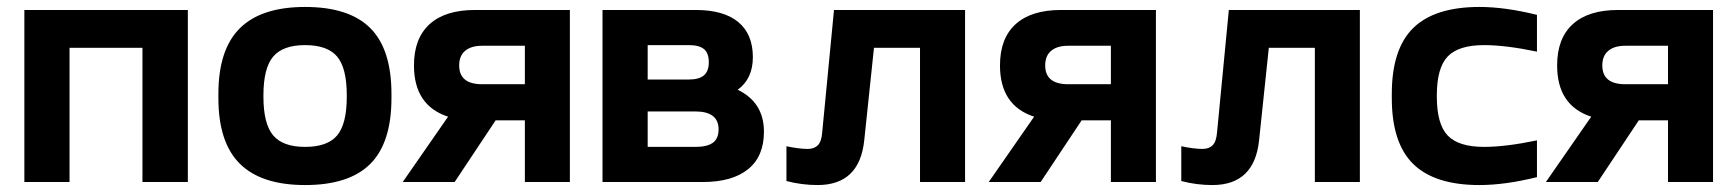

<svg xmlns="http://www.w3.org/2000/svg" viewBox="-20 -529 5042 558"><path d="M50.8 0V-500H525.9V0H394V-390.1H182.1V0Z M614.7 -255.9Q614.7 -385.3 677.2 -447Q739.7 -508.8 866.7 -508.8Q994.6 -508.8 1056.2 -447.3Q1117.7 -385.7 1117.7 -255.9V-244.1Q1117.7 -114.3 1056.2 -52.7Q994.6 8.8 866.7 8.8Q739.7 8.8 677.2 -53Q614.7 -114.7 614.7 -244.1ZM745.6 -248Q745.6 -168.9 773.9 -135.5Q802.2 -102.1 866.7 -102.1Q931.6 -102.1 959.7 -135.3Q987.8 -168.5 987.8 -248V-252Q987.8 -331.5 959.7 -364.7Q931.6 -397.9 866.7 -397.9Q802.2 -397.9 773.9 -364.5Q745.6 -331.1 745.6 -252Z M1636.2 -500V0H1505.4V-179.2H1420.4L1301.3 0H1150.4L1282.2 -189.9Q1183.1 -222.2 1183.1 -338.9Q1183.1 -417.5 1228.5 -458.7Q1273.9 -500 1360.4 -500ZM1314.5 -338.9Q1314.5 -284.2 1381.3 -284.2H1505.4V-396H1381.3Q1349.1 -396 1331.8 -381.3Q1314.5 -366.7 1314.5 -338.9Z M1731 0V-500H2002Q2083.5 -500 2125.7 -464.8Q2168 -429.7 2168 -362.8Q2168 -300.3 2124 -268.1Q2200.2 -231.4 2200.2 -146Q2200.2 -74.7 2154.3 -37.4Q2108.4 0 2022 0ZM1862.3 -102.1H2001Q2035.6 -102.1 2052 -114.3Q2068.4 -126.5 2068.4 -152.8Q2068.4 -205.1 2001 -205.1H1862.3ZM1862.3 -297.9H1981.9Q2011.7 -297.9 2025.9 -310.1Q2040 -322.3 2040 -348.1Q2040 -374.5 2026.1 -386.2Q2012.2 -397.9 1981.9 -397.9H1862.3Z M2491.7 -121.1Q2478 8.8 2356 8.8Q2310.1 8.8 2265.6 -2.9V-104Q2302.2 -96.2 2327.6 -96.2Q2346.7 -96.2 2357.2 -107.2Q2367.7 -118.2 2369.6 -145L2403.8 -500H2784.7V0H2653.8V-390.1H2520Z M3339.4 -500V0H3208.5V-179.2H3123.5L3004.4 0H2853.5L2985.4 -189.9Q2886.2 -222.2 2886.2 -338.9Q2886.2 -417.5 2931.6 -458.7Q2977.1 -500 3063.5 -500ZM3017.6 -338.9Q3017.6 -284.2 3084.5 -284.2H3208.5V-396H3084.5Q3052.2 -396 3034.9 -381.3Q3017.6 -366.7 3017.6 -338.9Z M3639.2 -121.1Q3625.5 8.8 3503.4 8.8Q3457.5 8.8 3413.1 -2.9V-104Q3449.7 -96.2 3475.1 -96.2Q3494.1 -96.2 3504.6 -107.2Q3515.1 -118.2 3517.1 -145L3551.3 -500H3932.1V0H3801.3V-390.1H3667.5Z M4024.9 -255.9Q4024.9 -386.7 4087.4 -447.8Q4149.9 -508.8 4279.8 -508.8Q4354 -508.8 4446.8 -485.8V-378.9Q4356 -397.9 4293 -397.9Q4219.2 -397.9 4187.5 -365Q4155.8 -332 4155.8 -252V-248Q4155.8 -168 4187.5 -135Q4219.2 -102.1 4293 -102.1Q4356 -102.1 4446.8 -121.1V-14.2Q4354 8.8 4279.8 8.8Q4149.9 8.8 4087.4 -52.2Q4024.9 -113.3 4024.9 -244.1Z M4958.5 -500V0H4827.6V-179.2H4742.7L4623.5 0H4472.7L4604.5 -189.9Q4505.4 -222.2 4505.4 -338.9Q4505.4 -417.5 4550.8 -458.7Q4596.2 -500 4682.6 -500ZM4636.7 -338.9Q4636.7 -284.2 4703.6 -284.2H4827.6V-396H4703.6Q4671.4 -396 4654.1 -381.3Q4636.7 -366.7 4636.7 -338.9Z"/></svg>

Font: LT Wave Text Bold
Style: Regular
Weight: 700
Designer: Daniel Lyons
Version: Version 2.5 (Glyphs App)